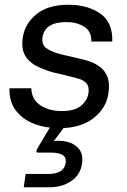

<svg xmlns="http://www.w3.org/2000/svg" viewBox="-20 -528 535 809"><path d="M231 12Q170 12 122 -7Q74 -26 46 -63.5Q18 -101 20 -156H112Q113 -109 150 -84.5Q187 -60 241 -60Q294 -60 321 -82Q348 -104 353 -137Q356 -163 345 -176Q334 -189 315.5 -195Q297 -201 279 -205Q259 -210 238.5 -215Q218 -220 200 -224Q166 -234 134.5 -249.5Q103 -265 86 -293.5Q69 -322 76 -370Q85 -429 134 -468.5Q183 -508 268 -508Q350 -508 403 -470.5Q456 -433 453 -353H365Q366 -396 334.5 -415.5Q303 -435 260 -435Q168 -435 159 -370Q155 -340 174.5 -325.5Q194 -311 231 -301Q249 -296 270.5 -291.5Q292 -287 307 -283Q330 -278 355 -270Q380 -262 401 -246.5Q422 -231 432.5 -204.5Q443 -178 437 -136Q429 -74 375 -31Q321 12 231 12ZM80 261 88 205H183Q250 205 257 158Q263 115 195 115H141Q132 115 134 108Q134 105 135 102L199 -6H261L207 66Q215 65 223 65Q274 65 303 89.5Q332 114 326 159Q320 207 281.5 234Q243 261 190 261Z"/></svg>

Font: Host Grotesk
Style: Italic
Weight: 400
Italic angle: -8°
Designer: Doğukan Karapınar based on Poppins by Indian Type Foundry, Jonny Pinhorn
Foundry: Element Type
Version: Version 1.001; ttfautohint (v1.8.4.7-5d5b)